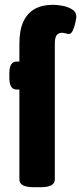

<svg xmlns="http://www.w3.org/2000/svg" viewBox="-20 -780 339 802"><path d="M121 2Q61 2 61 -30V-406H49Q19 -406 19 -456V-473Q19 -523 49 -523H61V-598Q61 -654 77.5 -689.5Q94 -725 125 -742.5Q156 -760 202 -760Q217 -760 240 -756Q263 -752 281 -741Q299 -730 299 -710Q299 -706 295.5 -688.5Q292 -671 285 -654.5Q278 -638 268 -638Q263 -638 254.5 -640.5Q246 -643 240 -643Q224 -643 216.5 -632.5Q209 -622 209 -600V-30Q209 2 149 2Z"/></svg>

Font: Asap Condensed VF Beta
Style: Regular
Weight: 400
Designer: Pablo Cosgaya
Foundry: Omnibus-Type
Version: Version 1.008